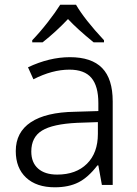

<svg xmlns="http://www.w3.org/2000/svg" viewBox="-20 -786 581 816"><path d="M117 -615Q149 -648 182.5 -691Q216 -734 236 -766H303Q339 -704 422 -615V-606H378Q308 -663 269 -705Q218 -651 161 -606H117ZM47 -144Q47 -224 111 -266.5Q175 -309 298 -311L398 -314V-348Q398 -420 368.5 -455Q339 -490 275 -490Q202 -490 122 -449L99 -500Q190 -543 277 -543Q369 -543 414 -497Q459 -451 459 -355V0H413L398 -83H394Q355 -32 313.5 -11Q272 10 213 10Q135 10 91 -31Q47 -72 47 -144ZM396 -217V-267L308 -264Q204 -259 158.5 -231Q113 -203 113 -142Q113 -95 142 -69.5Q171 -44 223 -44Q303 -44 349.5 -90Q396 -136 396 -217Z"/></svg>

Font: OpenSansMMV
Style: Light
Weight: 300
Foundry: Ascender Corporation
Version: Version 4.001